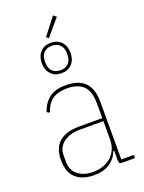

<svg xmlns="http://www.w3.org/2000/svg" viewBox="-169 -989 807 1079"><g transform="rotate(-20 234.0 -449.5)"><path d="M376 0Q362 0 357.5 -4.5Q353 -9 353 -23V-78H347Q333 -38 296.5 -13Q260 12 202 12Q133 12 93.5 -22.5Q54 -57 54 -131Q54 -205 96 -239.5Q138 -274 212 -274H353V-359Q353 -436 319.5 -467.5Q286 -499 222 -499Q171 -499 138 -478Q105 -457 87 -404L70 -412Q88 -464 123.5 -491Q159 -518 222 -518Q298 -518 336 -480.5Q374 -443 374 -362V-19H449V0ZM202 -7Q233 -7 260.5 -16Q288 -25 308.5 -42.5Q329 -60 341 -86.5Q353 -113 353 -148V-256H212Q154 -256 115.5 -228.5Q77 -201 77 -151V-112Q77 -62 112.5 -34.5Q148 -7 202 -7ZM225 -799 211 -809 290 -911 308 -897ZM225 -589Q186 -589 162.5 -614Q139 -639 139 -680Q139 -721 162.5 -746Q186 -771 225 -771Q264 -771 287.5 -746Q311 -721 311 -680Q311 -639 287.5 -614Q264 -589 225 -589ZM225 -607Q256 -607 273.5 -625.5Q291 -644 291 -675V-685Q291 -716 273.5 -734.5Q256 -753 225 -753Q194 -753 176.5 -734.5Q159 -716 159 -685V-675Q159 -644 176.5 -625.5Q194 -607 225 -607Z"/></g></svg>

Font: IBM Plex Sans Condensed Thin
Style: Regular
Weight: 100
Width: 3
Designer: Mike Abbink, Paul van der Laan, Pieter van Rosmalen
Foundry: Bold Monday
Version: Version 1.3